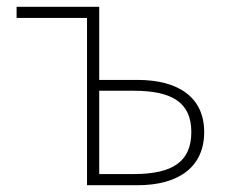

<svg xmlns="http://www.w3.org/2000/svg" viewBox="-20 -547 672 567"><path d="M237 0H386C509 0 583 -55 583 -157C583 -258 509 -311 386 -311H273V-527H29V-494H237ZM273 -33V-279H375C490 -279 545 -243 545 -157C545 -70 490 -33 375 -33Z"/></svg>

Font: Source Han Sans CN ExtraLight
Style: Regular
Weight: 250
Designer: Ryoko NISHIZUKA (kana & ideographs); Paul D. Hunt (Latin, Greek & Cyrillic); Wenlong ZHANG (bopomofo); Sandoll Communica
Foundry: Adobe Systems Incorporated
Version: Version 1.004;PS 1.004;hotconv 16.6.51;makeotf.lib2.5.65220